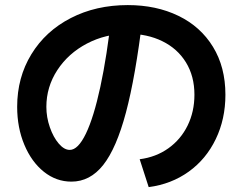

<svg xmlns="http://www.w3.org/2000/svg" viewBox="-20 -737 978 774"><path d="M763.8 -355.2Q763.8 -429.9 729.6 -485.5Q695.5 -541 634.4 -570.9Q573.4 -600.9 494.2 -600.9Q405.9 -600.9 330.5 -561.4Q255.2 -521.9 211 -454.2Q166.9 -386.5 166.9 -306.3Q166.9 -264.2 181 -223.9Q195 -183.6 216.8 -158.2Q238.6 -132.7 261.2 -132.7Q294.6 -132.7 326.2 -198.1Q357.8 -263.5 384.5 -386.9Q411.2 -510.2 430.3 -681.3L555.2 -667.5Q526.2 -427.8 487.7 -283.4Q449.3 -139.1 396.1 -71.9Q343 -4.8 267.9 -4.8Q206.7 -4.8 156.9 -44.5Q107.1 -84.3 78.2 -153.3Q49.2 -222.4 49.2 -306.3Q49.2 -424.6 106.4 -518.2Q163.6 -611.8 265.2 -664.1Q366.7 -716.5 495.2 -716.5Q609.9 -716.5 699.2 -673.2Q788.6 -629.9 838.6 -548.2Q888.7 -466.5 888.7 -355.2Q888.7 -257 849.8 -176.3Q811 -95.5 740.9 -45.1Q670.8 5.3 579.4 17.3L543.1 -95.1Q608.5 -103.5 658.5 -139Q708.6 -174.6 736.2 -230.7Q763.8 -286.9 763.8 -355.2Z"/></svg>

Font: WEMIX Pretendard Variable
Style: Regular
Weight: 400
Designer: Base glyphs from Inter by Rasmus Andersson; Hangeul glyphs from Noto Sans CJK(Source Han Sans) by Jang Soo-young and Kan
Foundry: Kil Hyung-jin
Version: Version 1.000;Glyphs 3.2 (3208)